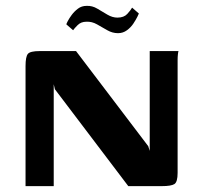

<svg xmlns="http://www.w3.org/2000/svg" viewBox="-20 -634 695 654"><path d="M67 0V-409Q67 -441 75 -450.5Q83 -460 115 -460H239L485 -136L490 -120V-460H588Q587 -458 586 -449Q585 -440 585 -429Q585 -418 585 -410V-45Q585 -14 574 -7Q563 0 531 0H417L167 -330L163 -347V0ZM382 -521Q363 -521 345.5 -531Q328 -541 310.5 -551Q293 -561 274 -560Q256 -560 244.5 -548.5Q233 -537 229 -531L206 -551Q206 -553 211 -562.5Q216 -572 224.5 -583.5Q233 -595 245.5 -604.5Q258 -614 275 -614Q294 -615 311.5 -604.5Q329 -594 346 -584Q363 -574 380 -574Q402 -574 413.5 -586.5Q425 -599 430 -608L453 -588Q453 -587 448 -577Q443 -567 434.5 -554Q426 -541 412.5 -531Q399 -521 382 -521Z"/></svg>

Font: Genos Thin SemiBold
Style: Regular
Weight: 600
Version: Version 1.010